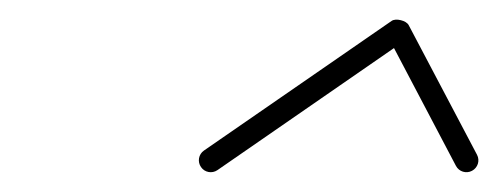

<svg xmlns="http://www.w3.org/2000/svg" viewBox="-20 -572 503 194"><path d="M199.7 -400.1C199.7 -400.1 199.7 -400.1 199.7 -400.1C262.9 -443.8 326.1 -487.4 389.2 -531.1C391.5 -532.6 386.5 -534.9 381.2 -536.2C376 -537.4 370.5 -537.7 371.8 -535.4C394.8 -491.7 417.8 -448.1 440.7 -404.4C443.8 -398.5 451.1 -396.3 456.9 -399.4C462.8 -402.5 465.1 -409.7 462 -415.6C462 -415.6 462 -415.6 462 -415.6C439 -459.2 416 -502.9 393 -546.5C391.8 -548.9 388.5 -550.8 385 -551.6C381.5 -552.5 377.8 -552.4 375.6 -550.8C312.4 -507.2 249.3 -463.5 186.1 -419.9C180.6 -416.1 179.3 -408.6 183.1 -403.2C186.8 -397.7 194.3 -396.4 199.7 -400.1Z"/></svg>

Font: FRB American Cursive Guidelines Arrows Light
Style: Italic
Weight: 300
Italic angle: -25°
Version: Version 2.0;Modular Font Editor K font №1